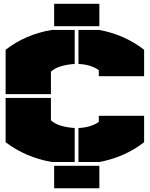

<svg xmlns="http://www.w3.org/2000/svg" viewBox="-20 -859 794 1018"><path d="M9.8 -105V-339.8H250V-221.2Q286.6 -186.5 376 -180.2V0H254.9Q115.7 -24.4 9.8 -105ZM9.8 -359.9V-595.2Q115.2 -676.8 253.9 -700.2H376V-520Q286.6 -513.7 250 -479V-359.9ZM267.1 139.2V20H506.8V139.2ZM267.1 -720.2V-838.9H506.8V-720.2ZM396 0V-180.2Q463.9 -183.6 503.9 -212.9V-245.1H744.1V-105Q641.6 -25.4 506.8 0ZM396 -520V-700.2H506.8Q641.6 -674.8 744.1 -595.2V-455.1H503.9V-486.8Q463.4 -516.6 396 -520Z"/></svg>

Font: Nastup Basic
Style: Regular
Weight: 400
Designer: Maksym Kobuzan
Foundry: Zakznak
Version: Version 1.020;FEAKit 1.0